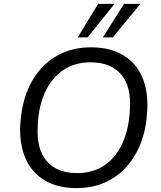

<svg xmlns="http://www.w3.org/2000/svg" viewBox="-20 -957 826 986"><path d="M372 9Q278 9 211.5 -29.5Q145 -68 112 -141.5Q79 -215 84 -317Q89 -405 115.5 -477.5Q142 -550 189 -603Q236 -656 301.5 -685Q367 -714 448 -714Q543 -714 609.5 -675.5Q676 -637 709 -564Q742 -491 736 -388Q732 -300 705 -227.5Q678 -155 631 -102Q584 -49 519 -20Q454 9 372 9ZM375 -68Q458 -68 517 -108.5Q576 -149 609 -222Q642 -295 647 -392Q655 -515 601 -576Q547 -637 445 -637Q363 -637 304 -596.5Q245 -556 211.5 -483.5Q178 -411 174 -314Q166 -191 220 -129.5Q274 -68 375 -68ZM379 -765 484 -937H568L430 -765ZM508 -765 617 -937H701L559 -765Z"/></svg>

Font: Nunito Sans 10pt
Style: Italic
Weight: 400
Italic angle: -9°
Designer: Vernon Adams
Foundry: Vernon Adams
Version: Version 3.101;gftools[0.9.27]